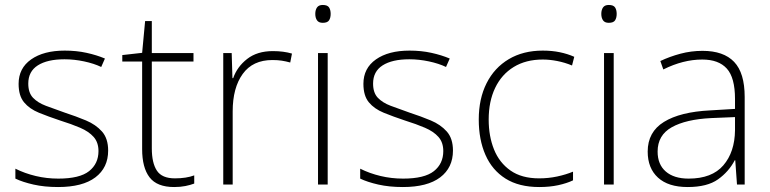

<svg xmlns="http://www.w3.org/2000/svg" viewBox="-20 -744 3104 774"><path d="M416 -137Q416 -68 364.5 -29Q313 10 214 10Q159 10 115 0Q71 -10 42 -24V-64Q80 -45 124 -34.5Q168 -24 215 -24Q301 -24 339 -54Q377 -84 377 -135Q377 -170 357.5 -192Q338 -214 303 -229Q268 -244 223 -258Q175 -274 137 -289.5Q99 -305 77 -331.5Q55 -358 55 -406Q55 -469 105.5 -504.5Q156 -540 241 -540Q288 -540 329 -531Q370 -522 403 -508L388 -474Q359 -488 319 -496.5Q279 -505 240 -505Q171 -505 132.5 -480.5Q94 -456 94 -407Q94 -370 113 -350Q132 -330 165 -317.5Q198 -305 241 -290Q287 -275 326.5 -258.5Q366 -242 391 -214Q416 -186 416 -137Z M685 -25Q708 -25 727.5 -28Q747 -31 763 -37V-4Q747 2 727 6Q707 10 682 10Q613 10 583 -29Q553 -68 553 -143V-496H473V-522L553 -531L565 -659H592V-530H760V-496H592V-146Q592 -87 612.5 -56Q633 -25 685 -25Z M1080 -538Q1102 -538 1121 -535.5Q1140 -533 1157 -528L1150 -492Q1132 -497 1115.5 -499.5Q1099 -502 1078 -502Q999 -502 958.5 -446Q918 -390 918 -295V0H880V-530H914L917 -429H920Q936 -475 976.5 -506.5Q1017 -538 1080 -538Z M1281 -724Q1300 -724 1306.5 -714Q1313 -704 1313 -688Q1313 -672 1306.5 -662Q1300 -652 1281 -652Q1265 -652 1258 -662Q1251 -672 1251 -688Q1251 -704 1258 -714Q1265 -724 1281 -724ZM1301 -530V0H1262V-530Z M1806 -137Q1806 -68 1754.5 -29Q1703 10 1604 10Q1549 10 1505 0Q1461 -10 1432 -24V-64Q1470 -45 1514 -34.5Q1558 -24 1605 -24Q1691 -24 1729 -54Q1767 -84 1767 -135Q1767 -170 1747.5 -192Q1728 -214 1693 -229Q1658 -244 1613 -258Q1565 -274 1527 -289.5Q1489 -305 1467 -331.5Q1445 -358 1445 -406Q1445 -469 1495.5 -504.5Q1546 -540 1631 -540Q1678 -540 1719 -531Q1760 -522 1793 -508L1778 -474Q1749 -488 1709 -496.5Q1669 -505 1630 -505Q1561 -505 1522.5 -480.5Q1484 -456 1484 -407Q1484 -370 1503 -350Q1522 -330 1555 -317.5Q1588 -305 1631 -290Q1677 -275 1716.5 -258.5Q1756 -242 1781 -214Q1806 -186 1806 -137Z M2154 10Q2072 10 2018 -24Q1964 -58 1937 -119.5Q1910 -181 1910 -262Q1910 -346 1941.5 -408.5Q1973 -471 2031 -505.5Q2089 -540 2168 -540Q2205 -540 2236.5 -533.5Q2268 -527 2295 -515L2286 -480Q2257 -492 2226.5 -498Q2196 -504 2168 -504Q2100 -504 2051 -474Q2002 -444 1976 -389.5Q1950 -335 1950 -262Q1950 -195 1971.5 -141.5Q1993 -88 2038 -56.5Q2083 -25 2153 -25Q2191 -25 2226 -32.5Q2261 -40 2290 -52V-17Q2265 -5 2230.5 2.5Q2196 10 2154 10Z M2434 -724Q2453 -724 2459.5 -714Q2466 -704 2466 -688Q2466 -672 2459.5 -662Q2453 -652 2434 -652Q2418 -652 2411 -662Q2404 -672 2404 -688Q2404 -704 2411 -714Q2418 -724 2434 -724ZM2454 -530V0H2415V-530Z M2812 -539Q2897 -539 2939.5 -494.5Q2982 -450 2982 -353V0H2951L2944 -98H2942Q2918 -52 2874.5 -21Q2831 10 2752 10Q2674 10 2632.5 -28Q2591 -66 2591 -133Q2591 -212 2656.5 -252.5Q2722 -293 2843 -299L2943 -305V-345Q2943 -431 2910 -467.5Q2877 -504 2811 -504Q2734 -504 2654 -464L2642 -498Q2680 -516 2723 -527.5Q2766 -539 2812 -539ZM2847 -268Q2745 -263 2688 -231Q2631 -199 2631 -133Q2631 -81 2664 -52.5Q2697 -24 2756 -24Q2850 -24 2896 -77.5Q2942 -131 2943 -219V-272Z"/></svg>

Font: Noto Sans Khmer UI ExtraLight
Style: Regular
Weight: 200
Designer: Danh Hong and the Monotype Design Team
Foundry: Monotype Imaging Inc.
Version: Version 2.002; ttfautohint (v1.8.4.7-5d5b)